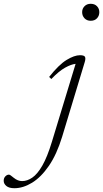

<svg xmlns="http://www.w3.org/2000/svg" viewBox="-232 -727 544 1012"><path d="M201 -663Q201 -681.5 213.5 -694.2Q226 -707 246 -707Q267 -707 279.2 -694.2Q291.5 -681.5 291.5 -663Q291.5 -643.5 279.2 -630.5Q267 -617.5 246 -617.5Q226 -617.5 213.5 -630.5Q201 -643.5 201 -663ZM95.5 -6Q67 87 25.8 147Q-15.5 207 -62.8 236Q-110 265 -156 265Q-184.5 265 -198.5 253.2Q-212.5 241.5 -212.5 226Q-212.5 211.5 -203.8 202.5Q-195 193.5 -185 193.5Q-181 193.5 -175 198Q-169 202.5 -159 210.5Q-138 227.5 -115.5 227.5Q-88.5 227.5 -61.8 209.2Q-35 191 -9 146Q17 101 41.5 20.5L166.5 -390.5Q143 -388 111 -370.2Q79 -352.5 38.5 -310.5L27 -321.5Q78.5 -386.5 119.2 -411.2Q160 -436 189.5 -436Q210.5 -436 215.5 -428Q220.5 -420 215 -401Z"/></svg>

Font: Newsreader 16pt Light
Style: Italic
Weight: 300
Italic angle: -17°
Designer: Hugues Gentile
Foundry: Production Type
Version: Version 1.003; ttfautohint (v1.8.3)